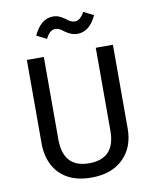

<svg xmlns="http://www.w3.org/2000/svg" viewBox="-97 -974 857 1059"><g transform="rotate(-10 331.0 -444.0)"><path d="M330 12Q250 12 196.5 -18Q143 -48 116.5 -101Q90 -154 90 -221V-689H185V-228Q185 -68 330 -68Q476 -68 476 -224V-689H572V-221Q572 -114 507 -51Q442 12 330 12ZM389 -782Q357 -782 321 -808Q296 -830 273 -830Q242 -830 220 -784L164 -812Q205 -900 273 -900Q292 -900 308 -893Q324 -886 342 -873Q366 -852 389 -852Q418 -852 442 -896L498 -868Q459 -782 389 -782Z"/></g></svg>

Font: Trujillo
Style: Regular
Weight: 400
Designer: Fira Sans original fonts by bBox Type GmbH, Carrois Corporate GbR, & Edenspiekermann AG / Changes by Cristiano Sobral
Foundry: Fira Sans original fonts by bBox Type GmbH, Carrois Corporate GbR, & Edenspiekermann AG / Changes by Cristiano Sobral
Version: Version 4.301;October 17, 2021;FontCreator 14.0.0.2814 64-bi